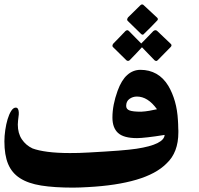

<svg xmlns="http://www.w3.org/2000/svg" viewBox="-20 -920 903 873"><path d="M621.6 -412.1Q640.6 -413.1 658.7 -416.3Q676.8 -419.4 693.8 -423.3Q652.3 -481 602.5 -481Q583.5 -481 568.6 -470.2Q553.7 -459.5 553.7 -438.5Q553.7 -423.8 568.6 -418Q583.5 -412.1 621.6 -412.1ZM694.8 -839.4Q697.8 -836.4 697.8 -833Q697.8 -828.6 693.8 -825.7Q680.7 -812 664.6 -795.4Q648.4 -778.8 634.8 -766.1Q632.3 -762.2 628.4 -762.2Q625 -762.2 621.1 -766.1Q591.3 -794.9 561 -824.7Q558.1 -827.6 558.1 -831.1Q558.1 -834.5 562 -840.8L618.2 -896Q622.1 -899.9 626 -899.9Q630.9 -899.9 633.8 -896ZM756.8 -720.2Q759.8 -717.3 759.8 -713.9Q759.8 -710 755.9 -706.1Q741.7 -691.4 726.3 -676Q710.9 -660.6 696.8 -646Q693.4 -642.6 689.9 -642.6Q688 -642.6 682.6 -646L625.5 -705.1Q612.3 -690.4 597.7 -675.3Q583 -660.2 569.3 -646Q565.9 -643.1 562 -643.1Q558.6 -643.1 554.7 -646Q540 -660.2 524.7 -675.5Q509.3 -690.9 494.1 -705.6Q491.2 -708 491.2 -711.9Q491.2 -716.8 495.1 -721.7Q508.3 -735.4 522.9 -750.2Q537.6 -765.1 550.3 -778.8Q555.2 -782.7 558.6 -782.7Q562.5 -782.7 566.4 -778.8L622.1 -722.2Q635.3 -735.8 649.9 -750.5Q664.6 -765.1 677.2 -778.8Q682.6 -782.7 686.5 -782.7Q691.4 -782.7 695.3 -778.8ZM790 -356 790.5 -335.4Q791 -331.5 791 -326.9Q791 -322.3 791 -318.4Q791 -226.6 737.3 -176.8Q690.4 -129.4 600.1 -102.8Q509.8 -76.2 379.9 -69.3Q362.8 -68.4 345.2 -67.6Q327.6 -66.9 312 -66.9Q226.6 -66.9 167.2 -76.4Q107.9 -85.9 70.8 -109.9Q33.7 -133.8 16.8 -174.6Q0 -215.3 0 -277.3Q0 -301.3 3.9 -328.4Q7.8 -355.5 14.6 -378.2Q21.5 -400.9 31 -415.8Q40.5 -430.7 51.8 -430.7Q64 -430.7 65.4 -409.7V-399.9Q61 -365.7 61 -353.5Q61 -314 79.3 -286.6Q97.7 -259.3 127.9 -245.1Q153.8 -235.4 197 -229.7Q240.2 -224.1 297.9 -224.1Q317.4 -224.1 338.9 -224.6Q360.4 -225.1 383.8 -226.6Q464.4 -231 518.1 -235.1Q571.8 -239.3 600.6 -243.7Q664.1 -253.4 695.8 -269.3Q727.5 -285.2 728.5 -306.6Q684.1 -299.3 651.6 -295.7Q619.1 -292 603 -292Q542.5 -292 516.8 -315.4Q491.2 -338.9 491.2 -385.3Q491.2 -442.4 514.6 -506.8Q532.2 -555.7 558.6 -579.1Q585 -602.5 618.7 -602.5Q658.7 -602.5 690.9 -584.5Q723.1 -566.4 745.6 -529.3Q764.2 -497.6 775.4 -458.5Q786.6 -419.4 789.1 -372.1Z"/></svg>

Font: XB Zar
Style: Bold
Weight: 700
Designer: Behnam
Foundry: Irmug
Version: Version 8.005 2009